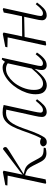

<svg xmlns="http://www.w3.org/2000/svg" viewBox="805 -1350 558 2208"><g transform="rotate(-90 1084.0 -246.0)"><path d="M86 6 75 0 168 -437 55 -440 59 -464 208 -492 225 -484 199 -356 179 -264 215 -294 474 -491Q484 -490 490.5 -482Q497 -474 497 -464Q497 -453 488.5 -445Q480 -437 458 -423L186 -252L208 -247Q251 -239 277 -218.5Q303 -198 326 -155L368 -78Q384 -48 401.5 -37.5Q419 -27 444 -25L490 -22L486 0Q455 9 426 9Q392 9 367.5 -7.5Q343 -24 323 -65L282 -146Q261 -187 242 -204.5Q223 -222 188 -232L173 -236L168 -212Q157 -159 146.5 -106Q136 -53 125 0Z M553 13Q532 13 519 1Q506 -11 504 -30Q508 -45 520.5 -54.5Q533 -64 552 -64Q566 -64 577 -60.5Q588 -57 597 -52Q615 -83 635.5 -133.5Q656 -184 684 -265Q707 -331 734 -383Q761 -435 799 -465Q837 -495 894 -495Q942 -495 981 -483L904 -131Q900 -110 896.5 -91.5Q893 -73 893 -60Q893 -31 923 -31Q946 -31 970.5 -51.5Q995 -72 1028 -114L1047 -99Q1014 -53 979 -20.5Q944 12 900 12Q875 12 859 -2Q843 -16 843 -44Q843 -73 856 -128L890 -281L927 -453Q912 -456 893 -456Q827 -456 787 -406.5Q747 -357 712 -256Q690 -191 673.5 -148.5Q657 -106 644 -78.5Q631 -51 618 -30Q596 13 553 13Z M1154 -135Q1154 -79 1173.5 -54.5Q1193 -30 1226 -30Q1266 -30 1306 -63Q1346 -96 1400 -161L1460 -436Q1433 -456 1396 -456Q1355 -456 1317 -432.5Q1279 -409 1249 -375Q1209 -332 1181.5 -266.5Q1154 -201 1154 -135ZM1437 12Q1413 12 1398 -2Q1383 -16 1383 -44Q1383 -64 1386.5 -81.5Q1390 -99 1396 -124L1395 -125Q1349 -64 1302.5 -25.5Q1256 13 1206 13Q1165 13 1134.5 -16Q1104 -45 1104 -116Q1104 -167 1122 -220.5Q1140 -274 1170.5 -323Q1201 -372 1241 -411Q1281 -450 1325 -472.5Q1369 -495 1412 -495Q1433 -495 1448.5 -488Q1464 -481 1477 -468L1505 -505L1523 -500L1440 -123Q1436 -105 1432.5 -88Q1429 -71 1429 -57Q1429 -44 1437 -37.5Q1445 -31 1458 -31Q1482 -31 1507.5 -52.5Q1533 -74 1564 -115L1584 -100Q1553 -52 1516.5 -20Q1480 12 1437 12Z M2010 12Q1987 12 1971 -2Q1955 -16 1955 -42Q1955 -59 1958.5 -77.5Q1962 -96 1968 -122L1995 -247L1763 -242L1758 -217Q1746 -163 1735 -109Q1724 -55 1713 0L1675 6L1664 0L1758 -437L1644 -440L1649 -464L1798 -493L1814 -484L1789 -361L1769 -270L2001 -272L2004 -287Q2015 -335 2025 -384Q2035 -433 2044 -482L2082 -493L2095 -486L2016 -126Q2012 -107 2008 -89Q2004 -71 2004 -58Q2004 -31 2034 -31Q2057 -31 2082 -51.5Q2107 -72 2140 -114L2159 -99Q2126 -53 2091 -20.5Q2056 12 2010 12Z"/></g></svg>

Font: Source Serif 4 SmText Light
Style: Italic
Weight: 300
Italic angle: -12°
Designer: Frank Grießhammer
Foundry: Adobe
Version: Version 4.005;hotconv 1.1.0;makeotfexe 2.6.0